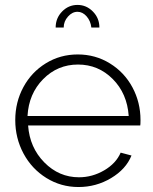

<svg xmlns="http://www.w3.org/2000/svg" viewBox="-20 -750 623 780"><path d="M238.8 -638.2H206.1Q206.1 -676.3 232.2 -703.1Q258.3 -730 294.9 -730Q331.1 -730 357.4 -703.1Q383.8 -676.3 383.8 -638.2H351.1Q348.1 -665 331.8 -683.6Q315.4 -702.1 294.9 -702.1Q273.4 -702.1 256.1 -682.6Q238.8 -663.1 238.8 -638.2ZM298.8 9.8Q227.5 9.8 168.2 -27.1Q108.9 -64 75.4 -126.5Q42 -189 42 -262.2Q42 -335 75 -396Q107.9 -457 166.3 -492.9Q224.6 -528.8 295.9 -528.8Q367.7 -528.8 426.5 -492.4Q485.4 -456.1 518.1 -395Q550.8 -334 550.8 -262.2Q550.8 -245.1 549.8 -240.2H94.2Q100.6 -150.4 160.2 -90.1Q219.7 -29.8 300.8 -29.8Q355 -29.8 403.1 -57.9Q451.2 -85.9 470.2 -129.9L514.2 -118.2Q491.7 -62.5 431.2 -26.4Q370.6 9.8 298.8 9.8ZM91.8 -278.8H502.9Q496.6 -370.1 438 -429Q379.4 -487.8 296.9 -487.8Q213.9 -487.8 155.3 -428.5Q96.7 -369.1 91.8 -278.8Z"/></svg>

Font: Rawline Light
Style: Regular
Weight: 300
Designer: Matt McInerney, Pablo Impallari, Rodrigo Fuenzalida
Foundry: Matt McInerney, Pablo Impallari, Rodrigo Fuenzalida
Version: Version 4.020;PS 004.020;hotconv 1.0.88;makeotf.lib2.5.64775